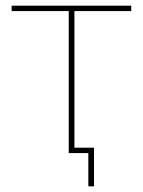

<svg xmlns="http://www.w3.org/2000/svg" viewBox="-20 -539 503 676"><path d="M222 0V-500H21V-519H442V-500H242V0ZM291 117V0H222V-19H311V117Z"/></svg>

Font: Raleway Thin
Style: Regular
Weight: 100
Designer: Matt McInerney, Pablo Impallari, Rodrigo Fuenzalida
Foundry: Matt McInerney, Pablo Impallari, Rodrigo Fuenzalida
Version: Version 4.026